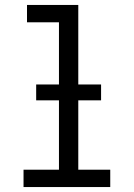

<svg xmlns="http://www.w3.org/2000/svg" viewBox="-20 -755 540 775"><path d="M75 0V-70H218V-665H89V-735H296V-70H425V0ZM126 -350V-414H388V-350Z"/></svg>

Font: Iosevka Fuck
Style: Regular
Weight: 400
Monospace: yes
Designer: Belleve Invis
Foundry: Belleve Invis
Version: Version 28.0.7; ttfautohint (v1.8.3)